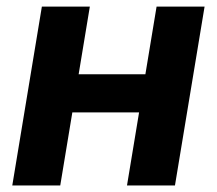

<svg xmlns="http://www.w3.org/2000/svg" viewBox="-20 -566 662 586"><path d="M464.3 -339.3 445.1 -222.9H159.8L179 -339.3ZM254.2 -545.9 163.9 0H17.5L107.8 -545.9ZM604.4 -545.9 514 0H367.6L457.9 -545.9Z"/></svg>

Font: Inter Variable
Style: Italic
Weight: 400
Italic angle: -9.39999°
Designer: Rasmus Andersson
Foundry: rsms
Version: Version 4.001;git-9221beed3